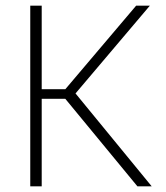

<svg xmlns="http://www.w3.org/2000/svg" viewBox="-20 -659 588 679"><path d="M516.5 0H466L211 -309.5H123V-343.5H211L461.5 -639H510L241.5 -322L241 -336ZM127.5 0H87V-639H127.5Z"/></svg>

Font: Anek Malayalam ExtraLight
Style: Regular
Weight: 250
Version: Version 1.003